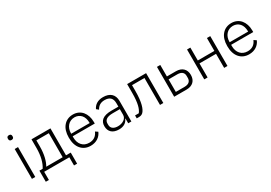

<svg xmlns="http://www.w3.org/2000/svg" viewBox="28 -1722 4025 2851"><g transform="rotate(-30 2040.5 -296.5)"><path d="M121 -651C94 -651 82 -666 82 -687V-697C82 -718 94 -733 121 -733C148 -733 160 -718 160 -697V-687C160 -666 148 -651 121 -651ZM93 -512H150V0H93Z M250 -50H306C353 -122 381 -229 381 -362V-512H706V-50H787V140H734V0H303V140H250ZM649 -50V-462H436V-360C436 -219 406 -114 367 -50Z M1097 12C1029 12 973 -13 934 -59C894 -105 873 -172 873 -256C873 -340 894 -407 934 -453C973 -499 1028 -524 1096 -524C1161 -524 1216 -498 1253 -454C1290 -410 1312 -347 1312 -272V-245H933V-220C933 -167 949 -121 978 -89C1006 -57 1048 -38 1100 -38C1175 -38 1226 -72 1255 -141L1297 -113C1265 -37 1194 12 1097 12ZM1096 -476C1047 -476 1006 -457 978 -425C949 -393 933 -347 933 -294V-289H1250V-297C1250 -350 1235 -396 1208 -427C1180 -458 1141 -476 1096 -476Z M1612 -524C1519 -524 1462 -481 1434 -421L1470 -391C1498 -444 1542 -474 1610 -474C1697 -474 1741 -432 1741 -347V-287H1623C1475 -287 1415 -230 1415 -139C1415 -43 1476 12 1584 12C1664 12 1716 -24 1739 -81H1744V0H1798V-353C1798 -461 1732 -524 1612 -524ZM1741 -149C1741 -114 1725 -87 1698 -68C1670 -48 1633 -37 1592 -37C1521 -37 1475 -68 1475 -128V-152C1475 -209 1518 -244 1621 -244H1741V-149Z M1890 -50H1954C1973 -74 1990 -107 2002 -157C2014 -207 2021 -273 2021 -364V-512H2346V0H2289V-462H2076V-362C2076 -263 2067 -190 2053 -136C2039 -82 2019 -46 1999 -26C1979 -7 1957 0 1926 0H1890Z M2532 -512H2589V-315H2744C2848 -315 2909 -254 2909 -157C2909 -60 2849 0 2745 0H2532ZM2738 -50C2810 -50 2847 -84 2847 -140V-176C2847 -232 2810 -265 2738 -265H2589V-50Z M3048 -512H3105V-291H3389V-512H3446V0H3389V-241H3105V0H3048Z M3814 12C3746 12 3690 -13 3651 -59C3611 -105 3590 -172 3590 -256C3590 -340 3611 -407 3651 -453C3690 -499 3745 -524 3813 -524C3878 -524 3933 -498 3970 -454C4007 -410 4029 -347 4029 -272V-245H3650V-220C3650 -167 3666 -121 3695 -89C3723 -57 3765 -38 3817 -38C3892 -38 3943 -72 3972 -141L4014 -113C3982 -37 3911 12 3814 12ZM3813 -476C3764 -476 3723 -457 3695 -425C3666 -393 3650 -347 3650 -294V-289H3967V-297C3967 -350 3952 -396 3925 -427C3897 -458 3858 -476 3813 -476Z"/></g></svg>

Font: Plexus Sans Light
Style: Regular
Weight: 300
Version: Version 2.001;PS 002.001;hotconv 1.0.70;makeotf.lib2.5.58329